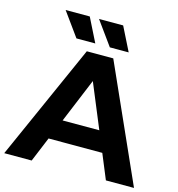

<svg xmlns="http://www.w3.org/2000/svg" viewBox="-137 -1012 1040 1122"><g transform="rotate(15 383.5 -450.5)"><path d="M544 -150H219L157 0H-9L303 -700H463L776 0H606ZM493 -273 382 -541 271 -273ZM121 -901H267L339 -757H225ZM323 -901H469L541 -757H427Z"/></g></svg>

Font: APTA Sans Regular
Style: Bold Italic
Weight: 700
Version: Version 7.200